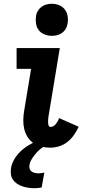

<svg xmlns="http://www.w3.org/2000/svg" viewBox="-20 -775 490 1018"><path d="M246 8Q222 8 198.5 2.5Q175 -3 157 -16Q139 -29 126.5 -48.5Q114 -68 108.5 -91Q103 -114 103.5 -138.5Q104 -163 108 -187L145 -410H68V-520H297L239 -169Q238 -163 237 -157Q236 -151 235.5 -144.5Q235 -138 235 -132Q235 -126 235.5 -120Q236 -114 238.5 -108Q241 -102 247 -102Q256 -102 263.5 -106.5Q271 -111 276.5 -118Q282 -125 286.5 -133Q291 -141 293 -149L397 -103Q387 -80 372 -59Q357 -38 337.5 -22.5Q318 -7 294 0.5Q270 8 246 8ZM162 223Q146 223 130 220.5Q114 218 99 213Q84 208 71 199.5Q58 191 49 178.5Q40 166 38 150Q36 134 38 118Q43 87 62 59.5Q81 32 107 12Q133 -8 163 -21Q193 -34 224 -39L218 0Q203 7 190 18.5Q177 30 166 43.5Q155 57 146.5 71.5Q138 86 136 102Q134 112 137.5 121Q141 130 148.5 135Q156 140 165.5 142Q175 144 185 144Q192 144 199.5 143Q207 142 215 140L201 219Q191 221 181.5 222Q172 223 162 223ZM255 -585Q235 -585 216 -592.5Q197 -600 185.5 -615Q174 -630 171 -650Q168 -670 171 -691Q173 -705 181 -718Q189 -731 201 -739.5Q213 -748 227 -751.5Q241 -755 255 -755Q275 -755 293.5 -747.5Q312 -740 323.5 -725Q335 -710 338.5 -690Q342 -670 338 -649Q336 -635 328.5 -622Q321 -609 309 -600.5Q297 -592 283 -588.5Q269 -585 255 -585Z"/></svg>

Font: Iosevka Etoile Extrabold
Style: Italic
Weight: 800
Italic angle: -9°
Designer: Belleve Invis
Foundry: Belleve Invis
Version: Version 22.1.2; ttfautohint (v1.8.4)